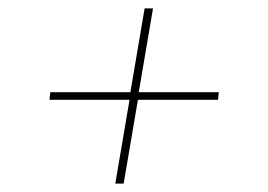

<svg xmlns="http://www.w3.org/2000/svg" viewBox="-20 -569 640 458"><path d="M255 -131 289 -331H98L100 -349H291L325 -549H345L311 -349H502L500 -331H309L275 -131Z"/></svg>

Font: Iosevka Aile Thin Oblique
Style: Regular
Weight: 100
Italic angle: -9°
Designer: Belleve Invis
Foundry: Belleve Invis
Version: Version 31.1.0; ttfautohint (v1.8.4)